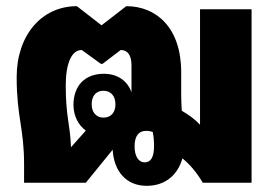

<svg xmlns="http://www.w3.org/2000/svg" viewBox="-20 -592 892 622"><path d="M455 10C519 10 557 -29 571 -79C593 -61 615 -37 637 0H795V-562H628V-188C610 -207 590 -221 569 -233C568 -249 567 -265 567 -283V-358C567 -503 486 -572 389 -572L309 -510L229 -572C115 -572 34 -478 34 -342C34 -213 58 -177 58 -60V0H258L345 -107C349 -36 390 10 455 10ZM193 -315C193 -385 211 -430 245 -430L307 -385H312L371 -430C393 -430 406 -414 406 -380V-293C393 -330 361 -353 316 -353C255 -353 218 -314 218 -252C218 -217 234 -186 258 -169L210 -115C207 -193 193 -212 193 -315ZM315 -211C292 -211 277 -228 277 -254C277 -281 291 -298 315 -298C339 -298 354 -281 354 -254C354 -227 339 -211 315 -211ZM449 -66C429 -66 416 -85 416 -118C416 -151 429 -168 453 -168C462 -168 468 -167 475 -164C478 -147 479 -135 479 -118C479 -84 469 -66 449 -66Z"/></svg>

Font: Noto Sans Thai Looped Condensed Black
Style: Regular
Weight: 900
Width: 3
Designer: Sasikarn Vongin, Ben Mitchell
Foundry: The Fontpad Ltd
Version: Version 1.001